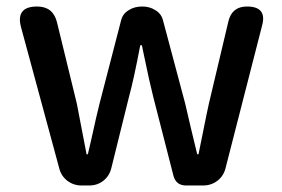

<svg xmlns="http://www.w3.org/2000/svg" viewBox="-20 -570 868 590"><path d="M231 0Q206 0 187 -14.5Q168 -29 162 -53L45 -485Q27 -550 94 -550Q143 -550 155 -502L216 -252Q223 -217 236 -148Q243 -113 246 -96H250Q254 -113 262 -148Q277 -217 286 -252L352 -507Q357 -528 376 -539Q393 -550 417 -550Q440 -550 457 -539Q476 -528 481 -507L549 -252Q555 -227 566 -179Q579 -124 586 -96H590Q594 -117 603 -160Q615 -221 622 -252L682 -505Q693 -550 739 -550Q802 -550 785 -490L673 -53Q667 -29 648 -14.5Q629 0 604 0H590H552Q521 0 513 -30L451 -272Q440 -315 422 -402Q418 -421 416 -431H411Q391 -325 376 -271L322 -53Q316 -29 297.5 -14.5Q279 0 254 0Z"/></svg>

Font: GenSenRounded TW M
Style: Regular
Weight: 500
Version: Version 1.501;PS 1;hotconv 16.6.51;makeotf.lib2.5.65220